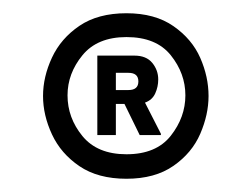

<svg xmlns="http://www.w3.org/2000/svg" viewBox="-20 -720 380 290"><path d="M45 -575Q45 -604 58.5 -633Q72 -662 100 -681Q128 -700 171 -700Q214 -700 242 -680.5Q270 -661 282.5 -632.5Q295 -604 295 -575Q295 -547 282.5 -518Q270 -489 242 -469.5Q214 -450 171 -450Q128 -450 100 -469Q72 -488 58.5 -517Q45 -546 45 -575ZM260 -576Q260 -609 238 -636.5Q216 -664 171 -664Q127 -664 104.5 -636.5Q82 -609 82 -576Q82 -542 104.5 -514.5Q127 -487 171 -487Q216 -487 238 -515Q260 -543 260 -576ZM127 -636H183Q201 -636 210 -625Q219 -614 219 -600Q219 -589 214.5 -579Q210 -569 199 -565L223 -518V-516H191L168 -563H155V-516H127ZM174 -584Q189 -584 189 -597Q189 -610 174 -610H155V-584Z"/></svg>

Font: Be Vietnam ExtraBold
Style: Regular
Weight: 800
Designer: Gabriel Lam
Foundry: TypeRant
Version: Version 4.000